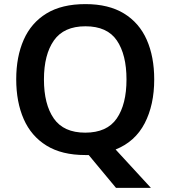

<svg xmlns="http://www.w3.org/2000/svg" viewBox="-20 -745 830 935"><path d="M731 -358Q731 -234 684.5 -144.5Q638 -55 543 -17L715 170H545L412 10Q408 10 403.5 10Q399 10 395 10Q281 10 206.5 -36Q132 -82 95.5 -165Q59 -248 59 -359Q59 -469 95.5 -551.5Q132 -634 206.5 -679.5Q281 -725 396 -725Q509 -725 583.5 -679.5Q658 -634 694.5 -551.5Q731 -469 731 -358ZM194 -358Q194 -237 242 -168Q290 -99 395 -99Q501 -99 548.5 -168Q596 -237 596 -358Q596 -479 549 -548Q502 -617 396 -617Q291 -617 242.5 -548Q194 -479 194 -358Z"/></svg>

Font: Noto Sans Bassa Vah SemiBold
Style: Regular
Weight: 600
Designer: Monotype Design Team
Foundry: Monotype Imaging Inc.
Version: Version 2.002; ttfautohint (v1.8.4.7-5d5b)